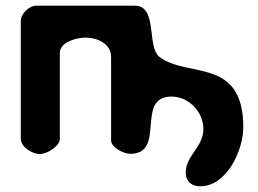

<svg xmlns="http://www.w3.org/2000/svg" viewBox="-20 -540 905 674"><path d="M632 66C632 97 653 114 683 114C777 114 834 -14 834 -93C834 -340 640 -265 540 -340C494 -375 535 -520 453 -520H107C82 -520 53 -491 53 -467V-53C53 -23 95 1 120 1C142 1 190 -25 190 -53V-353C190 -395 253 -408 280 -408C318 -408 370 -389 370 -340V-47C370 -22 415 0 437 0C565 0 453 -201 582 -201C642 -201 694 -148 694 -87C694 -24 632 6 632 66Z"/></svg>

Font: Asimov Print
Style: Regular
Weight: 500
Designer: Google
Version: Version 2.000980: 2014